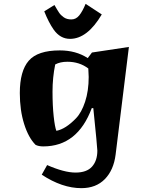

<svg xmlns="http://www.w3.org/2000/svg" viewBox="-20 -758 760 998"><path d="M330 -437Q293 -437 267 -423Q253 -355 253 -282Q253 -209 259 -153.5Q265 -98 273 -78Q321 -87 375 -143Q404 -173 422.5 -229.5Q441 -286 441 -358Q441 -370 439 -402Q393 -437 330 -437ZM403 220Q303 220 197 150L225 100Q314 139 372.5 139Q431 139 458.5 108Q486 77 486 25Q486 9 465 -196H457Q383 3 205 3Q181 3 165 -5Q128 -42 105.5 -113.5Q83 -185 83 -274Q83 -389 129.5 -442.5Q176 -496 291 -496Q375 -496 436 -456L458 -485L650 -514L581 45Q571 126 525 173Q479 220 403 220ZM344 -556Q293 -556 259 -604Q233 -641 210 -699L263 -732Q279 -704 287.5 -691.5Q296 -679 311.5 -668Q327 -657 351 -657Q375 -657 392 -678Q409 -699 425 -738L509 -683Q434 -556 344 -556Z"/></svg>

Font: Joti One
Style: Regular
Weight: 400
Designer: Eduardo Rodriguez Tunni
Foundry: Eduardo Rodriguez Tunni
Version: Version 1.001